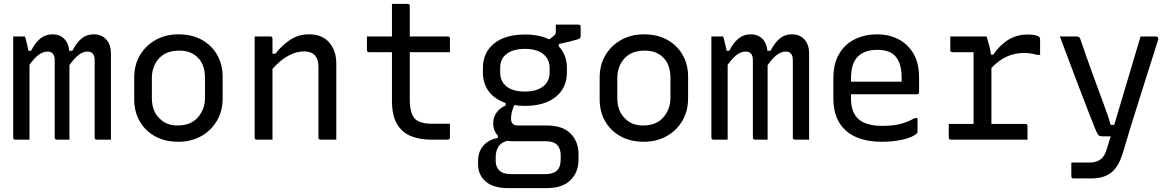

<svg xmlns="http://www.w3.org/2000/svg" viewBox="-20 -720 6040 990"><path d="M132 0H59Q48 0 48 -11V-532H109Q109 -532 112.5 -519.5Q116 -507 120 -489.5Q124 -472 127 -458H140Q161 -499 187.5 -521Q214 -543 251 -543Q288 -543 311 -520Q334 -497 337 -458H353Q374 -499 400 -521Q426 -543 463 -543Q504 -543 528 -516.5Q552 -490 552 -444V0H479Q468 0 468 -11V-410Q468 -454 431 -454Q409 -454 386.5 -437.5Q364 -421 338 -384V0H273Q262 0 262 -11V-410Q262 -454 225 -454Q202 -454 180 -438Q158 -422 132 -386Z M900 -543Q969 -543 1020 -515Q1071 -487 1099.5 -437.5Q1128 -388 1128 -324V-213Q1128 -147 1098 -96.5Q1068 -46 1016.5 -17.5Q965 11 900 11Q831 11 780 -17Q729 -45 700.5 -94.5Q672 -144 672 -208V-319Q672 -386 702 -436Q732 -486 783.5 -514.5Q835 -543 900 -543ZM905 -459Q836 -459 799.5 -418.5Q763 -378 763 -316V-215Q763 -147 802 -110Q837 -73 895 -73Q964 -73 1000.5 -115Q1037 -157 1037 -216V-317Q1037 -388 999 -424Q964 -459 905 -459Z M1385 0H1304Q1293 0 1293 -11V-532H1374Q1385 -532 1385 -521V-443H1400Q1435 -488 1477.5 -515.5Q1520 -543 1573 -543Q1641 -543 1677.5 -501Q1714 -459 1714 -393V0H1633Q1622 0 1622 -11V-375Q1622 -455 1547 -455Q1509 -455 1467.5 -433Q1426 -411 1385 -365Z M2300 -82V-12Q2300 0 2289 0H2202Q2145 0 2099.5 -18Q2054 -36 2027.5 -80Q2001 -124 2001 -201V-451H1883Q1872 -451 1872 -462V-532H2001V-700H2082Q2093 -700 2093 -689V-532H2289Q2300 -532 2300 -521V-451H2093V-207Q2093 -135 2120 -107Q2146 -82 2208 -82Z M2687 -542Q2760 -542 2812 -517L2839 -538Q2846 -544 2846 -555V-593H2963Q2974 -593 2974 -582V-536Q2974 -527 2970.5 -523Q2967 -519 2953.5 -515.5Q2940 -512 2910 -504L2861 -493V-481Q2903 -437 2903 -370V-346Q2903 -267 2845.5 -220.5Q2788 -174 2687 -174Q2658 -174 2632 -178Q2615 -141 2615 -108Q2615 -73 2651 -73H2798Q2881 -73 2922 -31.5Q2963 10 2963 75V104Q2963 167 2922 208.5Q2881 250 2798 250H2601Q2524 250 2484.5 216Q2445 182 2445 126V109Q2445 63 2472 31.5Q2499 0 2547 -9V-21Q2523 -46 2523 -84Q2523 -115 2540 -139Q2557 -163 2587 -176V-189Q2531 -208 2500.5 -248.5Q2470 -289 2470 -346V-370Q2470 -449 2527.5 -495.5Q2585 -542 2687 -542ZM2687 -468Q2627 -468 2593 -442.5Q2559 -417 2559 -370V-346Q2559 -308 2584 -281Q2617 -248 2687 -248Q2746 -248 2780 -274Q2814 -300 2814 -346V-370Q2814 -409 2788 -435Q2755 -468 2687 -468ZM2617 178H2790Q2833 178 2853 158Q2863 148 2867 133.5Q2871 119 2871 103V80Q2871 47 2853 27.5Q2835 8 2790 8H2618Q2606 8 2596 6Q2562 15 2549 38Q2536 61 2536 88V112Q2536 140 2554.5 159Q2573 178 2617 178Z M3300 -543Q3369 -543 3420 -515Q3471 -487 3499.5 -437.5Q3528 -388 3528 -324V-213Q3528 -147 3498 -96.5Q3468 -46 3416.5 -17.5Q3365 11 3300 11Q3231 11 3180 -17Q3129 -45 3100.5 -94.5Q3072 -144 3072 -208V-319Q3072 -386 3102 -436Q3132 -486 3183.5 -514.5Q3235 -543 3300 -543ZM3305 -459Q3236 -459 3199.5 -418.5Q3163 -378 3163 -316V-215Q3163 -147 3202 -110Q3237 -73 3295 -73Q3364 -73 3400.5 -115Q3437 -157 3437 -216V-317Q3437 -388 3399 -424Q3364 -459 3305 -459Z M3732 0H3659Q3648 0 3648 -11V-532H3709Q3709 -532 3712.5 -519.5Q3716 -507 3720 -489.5Q3724 -472 3727 -458H3740Q3761 -499 3787.5 -521Q3814 -543 3851 -543Q3888 -543 3911 -520Q3934 -497 3937 -458H3953Q3974 -499 4000 -521Q4026 -543 4063 -543Q4104 -543 4128 -516.5Q4152 -490 4152 -444V0H4079Q4068 0 4068 -11V-410Q4068 -454 4031 -454Q4009 -454 3986.5 -437.5Q3964 -421 3938 -384V0H3873Q3862 0 3862 -11V-410Q3862 -454 3825 -454Q3802 -454 3780 -438Q3758 -422 3732 -386Z M4503 -543Q4562 -543 4611 -518.5Q4660 -494 4689.5 -444.5Q4719 -395 4719 -318V-245Q4719 -234 4708 -234H4368V-211Q4368 -146 4402 -110Q4441 -71 4530 -71Q4583 -71 4621 -80.5Q4659 -90 4696 -111H4711V-40Q4711 -36 4707 -32Q4688 -13 4638 -1Q4588 11 4529 11Q4405 11 4341 -47Q4277 -105 4277 -211V-315Q4277 -393 4307.5 -443.5Q4338 -494 4389.5 -518.5Q4441 -543 4503 -543ZM4503 -463Q4439 -463 4403.5 -428.5Q4368 -394 4368 -316V-299H4629V-319Q4629 -398 4594 -433Q4578 -449 4555 -456Q4532 -463 4503 -463Z M4872 -81H5000V-451H4891Q4880 -451 4880 -462V-532H5067Q5067 -532 5071.5 -517.5Q5076 -503 5081.5 -481.5Q5087 -460 5090 -438H5101Q5133 -485 5177 -513.5Q5221 -542 5279 -542Q5305 -542 5320 -538Q5335 -534 5339 -529Q5343 -525 5343 -517V-437H5328Q5295 -447 5260 -447Q5218 -447 5176.5 -430.5Q5135 -414 5092 -370V-81H5267Q5278 -81 5278 -70V0H4883Q4872 0 4872 -11Z M5531 -532Q5546 -532 5550 -520Q5583 -423 5614.5 -336.5Q5646 -250 5671 -183Q5696 -116 5707 -76H5725Q5744 -139 5767.5 -217.5Q5791 -296 5815 -377.5Q5839 -459 5861 -532H5940Q5945 -532 5949.5 -528Q5954 -524 5952 -516Q5904 -363 5857.5 -217.5Q5811 -72 5770 67Q5749 138 5711 169Q5673 200 5606 200H5515Q5504 200 5504 189V118H5599Q5633 118 5654.5 102Q5676 86 5686 51Q5693 29 5707 -17H5665Q5651 -17 5644.5 -23Q5638 -29 5626 -58Q5617 -81 5596.5 -133Q5576 -185 5550 -253.5Q5524 -322 5496.5 -395Q5469 -468 5445 -532Z"/></svg>

Font: Recursive Mn Lnr St
Style: Regular
Weight: 400
Monospace: yes
Version: Version 1.079;hotconv 1.0.112;makeotfexe 2.5.65598; ttfautoh